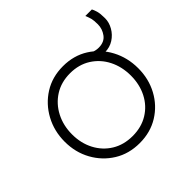

<svg xmlns="http://www.w3.org/2000/svg" viewBox="-138 -628 767 767"><g transform="rotate(-45 246.0 -244.5)"><path d="M236.5 12Q175.5 12 128.8 -17Q82 -46 55 -95Q28 -144 28 -204Q28 -264 55 -313.8Q82 -363.5 128.8 -393Q175.5 -422.5 236.5 -422.5Q297 -422.5 343.8 -393Q390.5 -363.5 417 -313.8Q443.5 -264 443.5 -204Q443.5 -144 417 -95Q390.5 -46 343.8 -17Q297 12 236.5 12ZM236.5 -28Q286 -28 323.5 -51Q361 -74 381.5 -114Q402 -154 402 -204Q402 -254 381.5 -294.5Q361 -335 323.5 -358.8Q286 -382.5 236.5 -382.5Q186.5 -382.5 149 -358.8Q111.5 -335 90.5 -294.5Q69.5 -254 69.5 -204Q69.5 -154 90.5 -114Q111.5 -74 149 -51Q186.5 -28 236.5 -28ZM394.5 -343Q380 -343 366.2 -347.5Q352.5 -352 341 -358.5V-390.5Q348.5 -384 361.8 -378.8Q375 -373.5 390 -373.5Q422 -373.5 437.8 -395Q453.5 -416.5 453.5 -442Q453.5 -464 450.5 -475.5Q447.5 -487 441.5 -501H478.5Q482.5 -494 486.8 -479.8Q491 -465.5 491 -439Q491 -415.5 478.2 -393.2Q465.5 -371 443.8 -357Q422 -343 394.5 -343Z"/></g></svg>

Font: League Spartan Thin ExtraLight
Style: Regular
Weight: 250
Version: Version 2.002